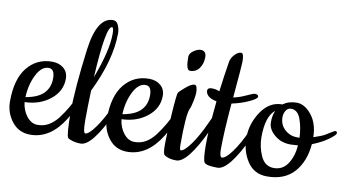

<svg xmlns="http://www.w3.org/2000/svg" viewBox="-64 -754 1685 913"><g transform="rotate(10 778.5 -297.5)"><path d="M122 5Q66 5 33 -37.5Q0 -80 0 -134Q0 -243 46 -299Q92 -355 165 -355Q199 -355 221 -336.5Q243 -318 243 -286Q243 -226 192.5 -185.5Q142 -145 69 -143Q73 -104 95.5 -75.5Q118 -47 148 -47Q178 -47 202 -61Q226 -75 246 -101Q288 -156 318 -226Q326 -244 330.5 -252Q335 -260 340.5 -260Q346 -260 346 -252Q346 -202 285 -102Q219 5 122 5ZM69 -167Q128 -177 155.5 -205Q183 -233 183 -278Q183 -323 154 -323Q119 -323 95 -274.5Q71 -226 69 -167Z M366 5Q344 5 325.5 -0.5Q307 -6 303 -11Q293 -23 293 -135.5Q293 -248 318 -441Q339 -600 416 -600Q434 -600 442 -580.5Q450 -561 450 -543Q450 -413 371 -252Q368 -169 368 -107.5Q368 -46 379 -46Q396 -47 426 -88.5Q456 -130 485.5 -195Q515 -260 521.5 -260Q528 -260 528 -252Q528 -224 499 -163Q420 5 366 5ZM425 -534Q425 -566 417 -566Q387 -566 373 -317Q425 -454 425 -534Z M590 5Q534 5 501 -37.5Q468 -80 468 -134Q468 -243 514 -299Q560 -355 633 -355Q667 -355 689 -336.5Q711 -318 711 -286Q711 -226 660.5 -185.5Q610 -145 537 -143Q541 -104 563.5 -75.5Q586 -47 616 -47Q646 -47 670 -61Q694 -75 714 -101Q756 -156 786 -226Q794 -244 798.5 -252Q803 -260 808.5 -260Q814 -260 814 -252Q814 -202 753 -102Q687 5 590 5ZM537 -167Q596 -177 623.5 -205Q651 -233 651 -278Q651 -323 622 -323Q587 -323 563 -274.5Q539 -226 537 -167Z M798 -489Q798 -507 817 -520Q836 -533 851 -533Q878 -533 878 -502Q878 -471 862 -448.5Q846 -426 817 -426Q798 -426 798 -489ZM827 5Q788 5 768 -11Q761 -18 761 -61Q761 -104 767.5 -204.5Q774 -305 779 -313Q784 -321 810 -343Q836 -365 850.5 -365Q865 -365 865 -327Q865 -317 859.5 -288Q854 -259 847 -246Q834 -213 834 -73Q834 -46 840 -46Q857 -47 887 -88.5Q917 -130 946.5 -195Q976 -260 982.5 -260Q989 -260 989 -252Q989 -224 960 -163Q881 5 827 5Z M1160 -163Q1081 5 1026.5 5Q972 5 962.5 -8Q953 -21 953 -94Q953 -167 967 -305Q917 -315 914 -346Q914 -362 935 -362Q956 -362 972 -354Q981 -426 993 -500Q996 -519 1012 -536Q1028 -553 1043 -553Q1056 -553 1056 -512Q1056 -493 1042 -337Q1069 -342 1101.5 -357Q1134 -372 1140 -372Q1158 -372 1158 -361Q1159 -351 1121 -333.5Q1083 -316 1039 -307Q1027 -161 1027 -86Q1027 -46 1039 -46Q1057 -47 1087 -88Q1117 -129 1146.5 -194.5Q1176 -260 1182.5 -260Q1189 -260 1189 -252Q1189 -224 1160 -163Z M1450 -217Q1490 -230 1505.5 -239.5Q1521 -249 1529 -254L1541 -261Q1546 -264 1549 -264Q1557 -264 1557 -255Q1557 -246 1526 -223.5Q1495 -201 1449 -183Q1442 -99 1396 -47Q1350 5 1265 5Q1203 5 1170 -44.5Q1137 -94 1137 -160.5Q1137 -227 1176.5 -286Q1216 -345 1278 -345Q1306 -365 1344.5 -365Q1383 -365 1416 -324Q1449 -283 1450 -217ZM1385 -166 1349 -164Q1303 -164 1271 -191.5Q1239 -219 1239 -252Q1239 -285 1250 -309Q1207 -275 1207 -175Q1207 -127 1227 -83.5Q1247 -40 1290 -40Q1333 -40 1357 -76.5Q1381 -113 1385 -166ZM1323 -332Q1307 -332 1298 -317.5Q1289 -303 1289 -286Q1289 -249 1314.5 -226Q1340 -203 1374 -203H1386Q1384 -252 1369.5 -292Q1355 -332 1323 -332Z"/></g></svg>

Font: Cookie
Style: Regular
Weight: 400
Designer: Ania Kruk
Foundry: Ania Kruk
Version: Version 1.004